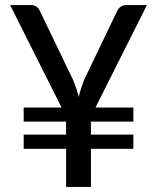

<svg xmlns="http://www.w3.org/2000/svg" viewBox="-20 -738 620 758"><path d="M357 -313.5H506.5V-258H339V-206.5H506.5V-150.5H339V0H241V-150.5H73.5V-206.5H241V-258H73.5V-313.5H223L20 -718H101.5Q115.5 -718 124.2 -711.5Q133 -705 138 -693.5L269 -421.5Q276.5 -403 281.8 -387.2Q287 -371.5 291 -356Q294.5 -371.5 299.5 -387.2Q304.5 -403 311.5 -421.5L442 -693.5Q446 -703 455.2 -710.5Q464.5 -718 478 -718H560Z"/></svg>

Font: Lato 2
Style: Regular
Weight: 500
Designer: Lukasz Dziedzic with Adam Twardoch and Botio Nikoltchev
Foundry: tyPoland Lukasz Dziedzic
Version: Version 2.015; 2015-08-06; http://www.latofonts.com/